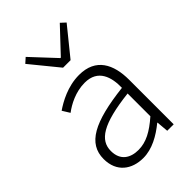

<svg xmlns="http://www.w3.org/2000/svg" viewBox="-242 -918 1031 1031"><g transform="rotate(-45 273.5 -402.5)"><path d="M218 13C286 13 350 -24 404 -68H406L412 0H461V-338C461 -456 416 -547 289 -547C202 -547 128 -505 87 -477L113 -435C150 -463 211 -496 281 -496C382 -496 405 -414 403 -335C168 -308 63 -252 63 -134C63 -35 132 13 218 13ZM230 -36C171 -36 121 -64 121 -137C121 -219 193 -268 403 -292V-119C340 -64 289 -36 230 -36ZM256 -635H313L441 -793L414 -818L286 -682H282L155 -818L127 -793Z"/></g></svg>

Font: Noto Sans CJK Light
Style: Regular
Weight: 300
Designer: Ryoko NISHIZUKA (kana & ideographs); Paul D. Hunt (Latin, Greek & Cyrillic); Wenlong ZHANG (bopomofo); Sandoll Communica
Foundry: Adobe Systems Incorporated
Version: Version 1.000;PS 1;hotconv 1.0.78;makeotf.lib2.5.61930